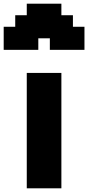

<svg xmlns="http://www.w3.org/2000/svg" viewBox="-20 -1020 602 1040"><path d="M125 0H312.5V-625H125ZM250 -750H437.5V-875H375V-937.5H312.5V-1000H125V-937.5H62.5V-875H0V-750H187.5V-812.5H250Z"/></svg>

Font: Faithful 32x
Style: Semibold
Weight: 400
Foundry: Faithful Resource Pack
Version: Version 1.0; January 27, 2023